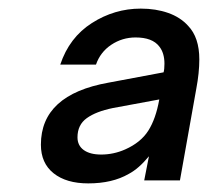

<svg xmlns="http://www.w3.org/2000/svg" viewBox="-20 -794 483 446"><path d="M75 -458Q75 -574 232 -602L360 -626Q362 -633 362 -646Q362 -671 350 -686Q334 -707 295 -707Q264 -707 238.5 -690Q213 -673 203 -644H120Q141 -707 193.5 -740.5Q246 -774 307 -774Q342 -774 370.5 -764Q399 -754 417 -734Q443 -707 443 -656Q443 -625 436 -588L398 -375H315L326 -431Q302 -402 279 -390Q241 -368 185 -368Q134 -368 104.5 -391.5Q75 -415 75 -458ZM271 -447Q307 -463 324.5 -490.5Q342 -518 350 -563L242 -543Q203 -535 181.5 -519.5Q160 -504 160 -475Q160 -456 174.5 -445.5Q189 -435 215 -435Q244 -435 271 -447Z"/></svg>

Font: Open Sauce One SemiBold Italic
Style: Regular
Weight: 600
Italic angle: -10°
Designer: Alfredo Marco Pradil
Foundry: Creative Sauce Fz LLC
Version: Version 1.477